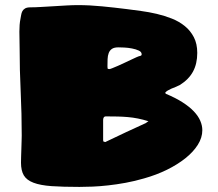

<svg xmlns="http://www.w3.org/2000/svg" viewBox="-20 -715 860 759"><path d="M57.6 -524.9Q57.6 -542 57.1 -558.3Q56.6 -574.7 56.6 -589.8Q56.6 -604 57.6 -616.7Q58.6 -629.4 61 -641.1Q62.5 -647.9 63.7 -656Q64.9 -664.1 68.4 -670.7Q71.8 -677.2 79.1 -681.6Q86.4 -686 100.6 -686Q118.7 -686 142.8 -687.5Q167 -689 192.6 -690.4Q218.3 -691.9 242.9 -693.4Q267.6 -694.8 287.6 -694.8Q334.5 -694.8 383.8 -689.9Q433.1 -685.1 480 -679.2Q506.3 -675.8 537.4 -671.6Q568.4 -667.5 599.6 -660.2Q630.9 -652.8 659.7 -641.4Q688.5 -629.9 710.7 -611.8Q732.9 -593.8 746.3 -567.9Q759.8 -542 759.8 -505.9Q759.8 -462.9 742.9 -431.9Q726.1 -400.9 690.9 -378.9Q682.6 -374.5 673.8 -371.1Q665 -367.7 657 -364.3Q648.9 -360.8 642.6 -356.9Q636.2 -353 632.8 -348.1Q633.8 -347.2 634.3 -346.2Q634.8 -345.2 635.7 -344.2Q674.3 -328.1 701.7 -310.5Q729 -293 746.3 -274.7Q763.7 -256.3 771.7 -237.5Q779.8 -218.8 779.8 -200.2Q779.8 -170.9 762 -142.6Q744.1 -114.3 712.9 -89.4Q681.6 -64.5 639.9 -43.9Q598.1 -23.4 549.8 -9.8Q512.7 1 476.8 7.6Q440.9 14.2 408 17.8Q375 21.5 346.2 22.7Q317.4 23.9 293.9 23.9Q228 23.9 183.6 20.8Q139.2 17.6 112.3 7.3Q85.4 -2.9 74.2 -21.7Q63 -40.5 63 -71.8Q63 -81.5 63.5 -96.7Q64 -111.8 64.5 -127.7Q64.9 -143.6 65.4 -157.7Q65.9 -171.9 65.9 -179.2Q65.9 -265.1 61.8 -351.8Q57.6 -438.5 57.6 -524.9ZM398.9 -254.9Q392.6 -254.9 390.1 -250.7Q387.7 -246.6 387.7 -241.2V-161.1Q387.7 -155.8 390.6 -154.8Q393.6 -153.8 396 -153.8Q397 -153.8 397.9 -153.8Q398.9 -153.8 398.9 -154.8Q479 -193.4 557.6 -229Q559.6 -231.4 562.5 -232.9Q565.4 -234.4 566.9 -235.8Q544.4 -242.7 524.7 -246.6Q504.9 -250.5 485.1 -252.2Q465.3 -253.9 444.6 -254.4Q423.8 -254.9 398.9 -254.9ZM404.8 -453.1Q404.8 -447.8 405.3 -444.8Q405.8 -441.9 412.6 -441.9Q415 -441.9 424.3 -445.6Q433.6 -449.2 446.3 -454.8Q459 -460.4 472.9 -467Q486.8 -473.6 498.8 -479.2Q510.7 -484.9 518.8 -488.5Q526.9 -492.2 527.8 -492.2Q531.2 -493.2 535.6 -494.4Q540 -495.6 540 -500.5Q540 -509.8 528.6 -515.1Q517.1 -520.5 501.7 -523.4Q486.3 -526.4 470.9 -527.1Q455.6 -527.8 447.8 -527.8Q431.2 -527.8 422.4 -521.7Q413.6 -515.6 409.7 -505.1Q405.8 -494.6 405.3 -481.2Q404.8 -467.8 404.8 -453.1Z"/></svg>

Font: Sigmar One
Style: Regular
Weight: 400
Version: Version 1.000